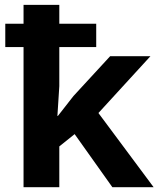

<svg xmlns="http://www.w3.org/2000/svg" viewBox="-20 -780 660 800"><path d="M2 -584H78.1V0H227.1V-169.9L291 -221.2L448.2 0H620.1L390.1 -309.1L606.9 -545.9H439L286.1 -379.9L221.2 -296.9H219.2L227.1 -420.9V-584H380.9V-681.2H227.1V-759.8H78.1V-681.2H2Z"/></svg>

Font: Noto Reveo Sans
Style: Bold
Weight: 700
Designer: Monotype Design team
Foundry: Monotype Imaging Inc.
Version: Version 1.04